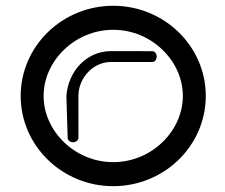

<svg xmlns="http://www.w3.org/2000/svg" viewBox="-20 -639 771 659"><path d="M129.7 -309.6C129.7 -430.1 236.9 -536.7 368.6 -536.7C500.4 -536.7 607.6 -430.1 607.6 -309.6C607.6 -189.1 500.4 -82.5 368.6 -82.5C236.9 -82.5 129.7 -189.1 129.7 -309.6ZM51 -309.6C51 -138.7 193.5 0 368.6 0C543.8 0 686.3 -138.7 686.3 -309.6C686.3 -480.5 543.8 -619.2 368.6 -619.2C193.5 -619.2 51 -480.5 51 -309.6ZM249.3 -166C249.3 -166 249.1 -244.1 249.1 -308.8C249.1 -373.5 301.3 -426.2 360.2 -426.2C419.2 -426.2 503 -426.2 503 -426.2C510.9 -426.2 517.8 -434.3 517.8 -444.7C517.8 -455.2 511 -463.3 503.1 -463.3C503.1 -463.3 446.2 -463.6 361.4 -463.6C276.7 -463.6 213.4 -394 207.9 -308.8C207.9 -308.8 212.3 -166 212.2 -166C212.3 -157.8 220.3 -150.8 230.8 -150.8C241.2 -150.8 249.3 -157.8 249.3 -166Z"/></svg>

Font: Hi.
Style: Tall Regular
Weight: 400
Designer: Mew Too, Robert Jablonski
Foundry: Cannot Into Space Fonts
Version: Version 1.996